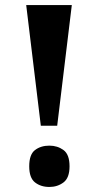

<svg xmlns="http://www.w3.org/2000/svg" viewBox="-20 -734 389 762"><path d="M142 -235 84 -714H265L207 -235ZM176 8Q142 8 119 -10Q96 -28 96 -74Q96 -121 119 -138.5Q142 -156 176 -156Q208 -156 232 -138.5Q256 -121 256 -74Q256 -28 232 -10Q208 8 176 8Z"/></svg>

Font: Noto Serif ExtraCondensed Black
Style: Regular
Weight: 900
Width: 2
Designer: Monotype Design Team
Foundry: Monotype Imaging Inc.
Version: Version 2.015; ttfautohint (v1.8.4.7-5d5b)